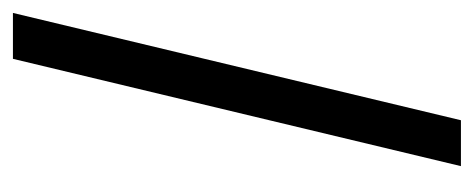

<svg xmlns="http://www.w3.org/2000/svg" viewBox="-238 -495 733 297"><g transform="rotate(-90 128.5 -346.5)"><path d="M20 0 186 -693H257L91 0Z"/></g></svg>

Font: Ubuntu Sans Condensed
Style: Italic
Weight: 400
Width: 3
Italic angle: -13.5°
Designer: Dalton Maag Ltd
Foundry: Dalton Maag Ltd
Version: Version 1.006; ttfautohint (v1.8.4.7-5d5b)